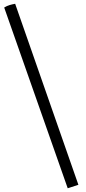

<svg xmlns="http://www.w3.org/2000/svg" viewBox="-20 -820 460 1026"><path d="M2.4 -779.8Q16.6 -788.6 31.7 -793Q46.9 -797.4 61 -799.8L398.9 167.5L341.8 186Z"/></svg>

Font: Fjord
Style: One
Weight: 400
Designer: Viktoriya Grabowska
Foundry: Viktoriya Grabowska
Version: Version 1.002